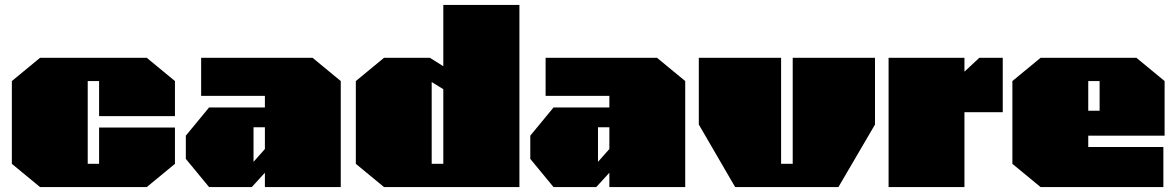

<svg xmlns="http://www.w3.org/2000/svg" viewBox="-20 -757 4761 777"><path d="M142 0 28 -94V-429L142 -523H574L688 -429V-287H381V-429H335V-94H381V-241H688V-94L574 0Z M826 0 732 -114V-208L826 -322H1052V-369H794V-523H1245L1359 -429V0H1052V-58L999 0ZM1006 -102 1052 -154V-242H1006Z M1534 0 1420 -94V-429L1534 -523H1720L1774 -489V-737H2082V0ZM1727 -94H1774V-396L1727 -425Z M2220 0 2126 -114V-208L2220 -322H2446V-369H2188V-523H2639L2753 -429V0H2446V-58L2393 0ZM2400 -102 2446 -154V-242H2400Z M2955 0 2808 -253V-523H3141V-94H3188V-523H3521V-253L3373 0Z M3576 0V-523H3883V-467L3943 -523H4038V-303H3883V0Z M4191 0 4077 -94V-429L4191 -523H4579L4693 -429V-208H4384V-162H4688V0ZM4384 -309H4430V-429H4384Z"/></svg>

Font: Tomorrow Black
Style: Regular
Weight: 900
Designer: Tony de Marco, Monica Rizzolli
Foundry: Just in Type
Version: Version 2.002